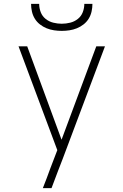

<svg xmlns="http://www.w3.org/2000/svg" viewBox="-20 -760 640 995"><path d="M202 215Q212 189 222 163.5Q232 138 241 112L277 18L76 -520H121L299 -36L479 -520H524L305 63L281 125L247 215ZM300 -600Q280 -600 260 -603Q240 -606 221.5 -613.5Q203 -621 187 -633.5Q171 -646 160.5 -663Q150 -680 145.5 -700Q141 -720 141 -740H183Q183 -718 191 -697Q199 -676 216.5 -662Q234 -648 256 -642.5Q278 -637 300 -637Q322 -637 344 -642.5Q366 -648 383.5 -662Q401 -676 409 -697Q417 -718 417 -740H459Q459 -720 454.5 -700Q450 -680 439.5 -663Q429 -646 413 -633.5Q397 -621 378.5 -613.5Q360 -606 340 -603Q320 -600 300 -600Z"/></svg>

Font: Iosevka Extralight Extended
Style: Regular
Weight: 200
Width: 7
Monospace: yes
Designer: Belleve Invis
Foundry: Belleve Invis
Version: Version 32.5.0; ttfautohint (v1.8.4)